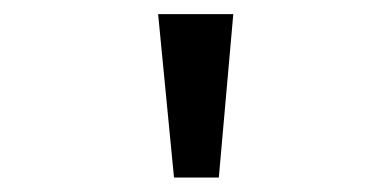

<svg xmlns="http://www.w3.org/2000/svg" viewBox="-20 -720 540 272"><path d="M226.5 -468.5 204 -700H310.5L290 -468.5Z"/></svg>

Font: Trispace Expanded
Style: Regular
Weight: 400
Width: 7
Designer: Tyler Finck
Foundry: Etcetera Type Company
Version: Version 1.210; ttfautohint (v1.8.3)